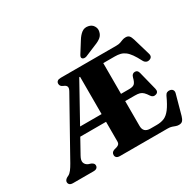

<svg xmlns="http://www.w3.org/2000/svg" viewBox="-194 -1143 1409 1380"><g transform="rotate(-30 510.0 -453.0)"><path d="M533 -700 507.5 -637H461L187.4 -143.7Q170.3 -113.1 176.3 -93.2Q182.4 -73.4 204.3 -63.7L224.6 -57Q235.4 -52 241.8 -45.8Q248.3 -39.6 248.3 -28.8Q248.3 -15.7 239.3 -7.8Q230.4 0 211.4 0H42.8Q23.9 0 14.9 -7.8Q6 -15.7 6 -28.8Q6 -45 27.2 -57.8L40.1 -64.1Q54.1 -71.6 67.6 -89.3Q81.1 -107 95.8 -133.2L347.6 -583.6Q360.5 -606.3 355.8 -619.3Q351.1 -632.2 332.3 -639.4Q318.6 -644.9 312.5 -652.7Q306.4 -660.5 306.4 -671.2Q306.4 -684.8 315.6 -692.4Q324.7 -700 343.8 -700ZM224.8 -327.3H500.3L501.7 -263.3H222.9ZM587.8 -383.5H729.6Q760.5 -383.5 773.4 -395.6Q786.3 -407.7 794.8 -442.4Q802 -470.5 825.7 -471Q848.8 -471.6 855.1 -445.3L893.5 -292.6Q900.9 -261.9 876.6 -253.9Q851.1 -245.2 836.1 -267.3Q821.3 -290.4 808.9 -302.4Q796.5 -314.4 781.2 -318.9Q766 -323.3 741.9 -323.3H587.8ZM467.7 -98V-700H806Q826.6 -700 840 -704.8Q853.4 -709.6 865.2 -714.4Q877.1 -719.1 892.6 -719.1Q911.6 -719.1 921.4 -708.4Q931.2 -697.7 938.3 -673.6L979.5 -533.4Q984.2 -518 979.4 -507.7Q974.6 -497.4 961.2 -492.8Q945.8 -487.5 933.5 -493.2Q921.2 -498.8 913.5 -513.7Q893.4 -552.7 875.9 -577.3Q858.4 -601.8 840.5 -615.2Q822.7 -628.5 802.5 -633.6Q782.3 -638.6 756.4 -638.6H661.3V-116.9Q661.3 -89.1 676 -75.2Q690.8 -61.4 719.4 -61.4H772.1Q807.9 -61.4 834.6 -72.7Q861.4 -84.1 885.6 -116Q909.9 -147.9 937.8 -209.2Q944.2 -223 954.9 -228Q965.7 -233 979.2 -230.6Q994.3 -227.8 1001.1 -216.9Q1007.9 -206 1003.2 -189.4L958.7 -27.5Q952 -4.2 941.8 7Q931.7 18.2 911 18.2Q897.3 18.2 885.8 13.7Q874.3 9.1 860.6 4.6Q847 0 826.7 0H432Q413.1 0 404.1 -7.8Q395.1 -15.7 395.1 -28.8Q395.1 -51.9 418.8 -60.3L442.4 -67Q455.1 -71.3 461.4 -78.7Q467.7 -86.1 467.7 -98ZM604.5 -862Q624.1 -894.1 647 -911.3Q669.9 -928.5 700.6 -922.2Q728.4 -916.8 741.7 -894.9Q755 -873.1 749.7 -850.8Q744.7 -823.7 725.4 -807.7Q706.2 -791.7 672.9 -779.3L579.8 -740.3Q571 -737.2 561.4 -738Q551.8 -738.8 546.2 -744.8Q540.5 -751.7 542.7 -759.4Q544.8 -767.2 550 -775.2Z"/></g></svg>

Font: Fraunces
Style: Regular
Weight: 900
Version: Version 1.000;[b76b70a41]